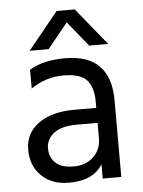

<svg xmlns="http://www.w3.org/2000/svg" viewBox="-52 -757 596 803"><g transform="rotate(-5 246.0 -355.0)"><path d="M169 -559H89L216 -715H292L419 -559H339L254 -664ZM205 5Q134 5 90.5 -37Q47 -79 47 -147.5Q47 -216 102.5 -256.5Q158 -297 254 -297H346V-323Q346 -383 319 -413.5Q292 -444 219.5 -444Q147 -444 84 -401V-480Q141 -515 234 -515Q425 -515 425 -321V0H347V-60Q308 5 205 5ZM346 -169V-234H258Q194 -234 162 -209Q130 -184 130 -146Q130 -108 155 -84.5Q180 -61 231 -61Q282 -61 314 -91.5Q346 -122 346 -169Z"/></g></svg>

Font: Hind Kochi
Style: Regular
Weight: 400
Designer: Dhruvi Tolia
Foundry: Indian Type Foundry
Version: Version 0.702;PS 1.0;hotconv 1.0.81;makeotf.lib2.5.63406